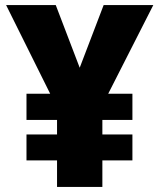

<svg xmlns="http://www.w3.org/2000/svg" viewBox="-20 -734 626 754"><path d="M293 -468 199 -714H4L177 -366H84V-263H204V-206H84V-104H204V0H382V-104H500V-206H382V-263H500V-366H405L582 -714H387Z"/></svg>

Font: Noto Sans Thai Looped Black
Style: Regular
Weight: 900
Designer: Sasikarn Vongin, Ben Mitchell
Foundry: The Fontpad Ltd
Version: Version 1.001